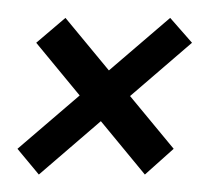

<svg xmlns="http://www.w3.org/2000/svg" viewBox="-21 -348 255 220"><path d="M145 -148 178 -177.5 54 -327.5 20.5 -299ZM23.5 -148 199 -299 174 -327.5 -1 -177.5Z"/></svg>

Font: Anybody UltraCondensed Thin Light
Style: Italic
Weight: 300
Italic angle: -10°
Version: Version 1.111